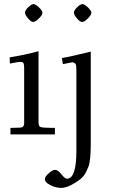

<svg xmlns="http://www.w3.org/2000/svg" viewBox="-20 -656 554 937"><path d="M286.9 -343 282 -373Q312 -377.7 334.2 -383.1Q398.2 -398.4 422.9 -404.1V48.1Q422.9 128.9 411.3 158.1Q399.7 187.3 390.1 199.6Q380.6 211.9 372.8 217.8Q365 223.6 361.5 226.2Q357.9 228.8 347.4 235.5Q336.9 242.2 326.7 247.3Q299.3 261 279.9 261Q260.5 261 241.9 254.4Q223.4 247.8 211.2 238.5Q199 229.2 199 217.8Q199 206.3 217.7 189.7Q236.3 173.1 247.1 173.1Q257.8 173.1 265.4 179.8Q272.9 186.5 279.5 194.6Q296.6 216.1 306.9 216.1Q352.8 216.1 352.8 80.1V-311Q352.8 -338.6 349 -343.4Q345.2 -348.1 341.1 -350.1Q336.9 -352.1 333.1 -352.1Q329.3 -352.1 286.9 -343ZM380.9 -548.8Q370.4 -548.8 355.6 -566.3Q340.8 -583.7 340.8 -594.7Q340.8 -605.7 356.7 -620.8Q372.6 -636 382.2 -636Q391.8 -636 408.8 -620.1Q425.8 -604.2 425.8 -593.6Q425.8 -583 408.6 -565.9Q391.4 -548.8 380.9 -548.8ZM27.1 -376Q101.3 -387.9 168 -406V-59.1Q168 -40 176.8 -36.6Q188.2 -32 230 -32H248V0H31V-32H40Q85.7 -32 90.3 -36.1Q97.9 -43.2 97.9 -54.9V-322Q97.9 -341.1 94.7 -347.5Q91.6 -354 80.3 -354Q69.1 -354 28.1 -345.9ZM142.1 -548.8Q131.6 -548.8 116.8 -566.3Q102.1 -583.7 102.1 -594.7Q102.1 -605.7 117.9 -620.8Q133.8 -636 143.4 -636Q153.1 -636 170 -620.1Q187 -604.2 187 -593.6Q187 -583 169.8 -565.9Q152.6 -548.8 142.1 -548.8Z"/></svg>

Font: Linden Hill
Style: Regular
Weight: 400
Version: Version 1.202